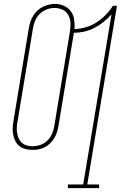

<svg xmlns="http://www.w3.org/2000/svg" viewBox="-20 -765 640 990"><path d="M330 205V186H409L555 -691Q536 -670 514 -652Q492 -634 466.5 -621Q441 -608 414.5 -602Q388 -596 361 -596L281 -113Q278 -97 273 -81.5Q268 -66 259 -51.5Q250 -37 237.5 -25Q225 -13 210 -5.5Q195 2 179 5Q163 8 147 8Q129 8 111.5 3.5Q94 -1 81 -11Q68 -21 60 -36Q52 -51 48.5 -68Q45 -85 45.5 -103Q46 -121 49 -139L129 -622Q132 -638 137 -653.5Q142 -669 151 -683.5Q160 -698 172.5 -710Q185 -722 200.5 -729.5Q216 -737 232 -741Q248 -745 264 -745Q288 -745 310 -735Q332 -725 345.5 -706.5Q359 -688 362.5 -663.5Q366 -639 364 -615Q392 -616 421 -624Q450 -632 476 -648.5Q502 -665 524 -687Q546 -709 562 -735H583L430 186H491V205ZM147 -11Q168 -11 188.5 -18Q209 -25 224.5 -40.5Q240 -56 248.5 -75.5Q257 -95 260 -116L340 -599Q344 -621 343.5 -644Q343 -667 333 -686Q323 -705 303.5 -714.5Q284 -724 261 -724Q241 -724 221 -716.5Q201 -709 185.5 -694Q170 -679 161.5 -659Q153 -639 150 -619L70 -136Q67 -121 66.5 -106Q66 -91 68.5 -77Q71 -63 77 -50Q83 -37 93.5 -28Q104 -19 118 -15Q132 -11 147 -11Z"/></svg>

Font: Iosevka Slab Thin Extended
Style: Italic
Weight: 100
Width: 7
Italic angle: -9°
Monospace: yes
Designer: Belleve Invis
Foundry: Belleve Invis
Version: Version 11.1.0; ttfautohint (v1.8.3)